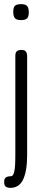

<svg xmlns="http://www.w3.org/2000/svg" viewBox="-25 -707 209 927"><path d="M25 200Q15 200 8 197Q1 194 -2 188Q-5 182 -5 172Q-5 162 -2 156Q1 150 8 147Q15 144 26 144Q32 144 36 140Q40 136 43 125Q46 114 47.5 94.5Q49 75 49 44V-438Q49 -448 52 -454Q55 -460 61.5 -463Q68 -466 78 -466Q88 -466 94 -463Q100 -460 103 -453Q106 -446 106 -435V42Q106 81 101 110.5Q96 140 86.5 160Q77 180 61.5 190Q46 200 25 200ZM76 -610Q55 -610 47 -619Q39 -628 39 -650Q39 -671 47 -679Q55 -687 77 -687Q98 -687 106 -678Q114 -669 114 -647Q114 -627 106 -618.5Q98 -610 76 -610Z"/></svg>

Font: Fredoka Condensed Light
Style: Regular
Weight: 300
Width: 3
Designer: Ben Nathan
Foundry: Milena B. Brandão, Ben Nathan
Version: Version 2.001